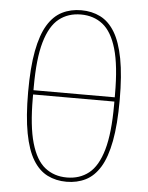

<svg xmlns="http://www.w3.org/2000/svg" viewBox="-54 -796 656 852"><g transform="rotate(5 274.0 -370.0)"><path d="M93 -394V-380H455V-394Q455 -521 433.5 -595Q412 -669 371.5 -701Q331 -733 274 -733Q217 -733 176.5 -701Q136 -669 114.5 -595Q93 -521 93 -394ZM274 -752Q321 -752 359 -733Q397 -714 423.5 -670.5Q450 -627 464 -553.5Q478 -480 478 -370Q478 -261 464 -187Q450 -113 423.5 -69.5Q397 -26 359 -7Q321 12 274 12Q227 12 189 -7Q151 -26 124.5 -69.5Q98 -113 84 -187Q70 -261 70 -370Q70 -480 84 -553.5Q98 -627 124.5 -670.5Q151 -714 189 -733Q227 -752 274 -752ZM274 -7Q331 -7 371.5 -39Q412 -71 433.5 -145.5Q455 -220 455 -346V-361H93V-346Q93 -220 114.5 -145.5Q136 -71 176.5 -39Q217 -7 274 -7Z"/></g></svg>

Font: IBM Plex Sans Thin
Style: Regular
Weight: 250
Designer: Mike Abbink, Paul van der Laan, Pieter van Rosmalen
Foundry: Bold Monday
Version: Version 3.201